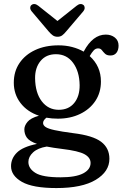

<svg xmlns="http://www.w3.org/2000/svg" viewBox="-20 -709 622 974"><path d="M351.5 -33.5Q451 -21.5 493 10.2Q535 42 535 96.5Q535 161.5 465.8 203.2Q396.5 245 266 245Q146 245 91 213.5Q36 182 36 134Q36 94.5 66 65Q96 35.5 167.5 21Q129.5 7.5 116.5 -10.5Q103.5 -28.5 103.5 -53Q103.5 -71 119.2 -90.5Q135 -110 177.5 -122Q118 -142 84 -186.5Q50 -231 50 -289.5Q50 -346.5 78.8 -389Q107.5 -431.5 158.5 -455.2Q209.5 -479 276.5 -479Q314 -479 346.2 -470.5Q378.5 -462 404.5 -447L405.5 -449Q451 -533.5 516.5 -533.5Q544 -533.5 562.8 -518.5Q581.5 -503.5 581.5 -477.5Q581.5 -455 570.8 -441.2Q560 -427.5 540.5 -427.5Q522 -427.5 512.8 -436.5Q503.5 -445.5 496.8 -454.5Q490 -463.5 477.5 -463.5Q465 -463.5 455.5 -453.5Q446 -443.5 435 -424.5Q492 -373 492 -295.5Q492 -239.5 463.8 -197Q435.5 -154.5 386 -130.8Q336.5 -107 273.5 -107Q243 -107 215.5 -112Q198.5 -98.5 198.5 -85Q198.5 -73.5 211.2 -64.8Q224 -56 257.2 -48.8Q290.5 -41.5 351.5 -33.5ZM264 -434Q214 -434 185.8 -399.8Q157.5 -365.5 158 -312Q159 -238 192 -195Q225 -152 278 -152Q328 -152 356.2 -186.2Q384.5 -220.5 384 -277Q383 -346.5 350.8 -390.2Q318.5 -434 264 -434ZM124 112.5Q124 146 159.8 168.2Q195.5 190.5 287 190.5Q363.5 190.5 401.5 170.8Q439.5 151 439.5 117.5Q439.5 90.5 409 73.5Q378.5 56.5 295 46.5Q250 41 217 34.5Q171.5 42 147.8 64Q124 86 124 112.5ZM316 -550Q305.5 -537 295.8 -529.8Q286 -522.5 272 -522.5Q257.5 -522.5 247.5 -529.8Q237.5 -537 226.5 -550L141 -651Q133 -661 133.2 -669.8Q133.5 -678.5 139 -683Q154 -695.5 174 -680L271.5 -602.5L369 -680Q388.5 -695.5 404 -683Q409 -678.5 409.5 -669.8Q410 -661 402 -651Z"/></svg>

Font: Fraunces 9pt S100
Style: Regular
Weight: 400
Version: Version 1.000; ttfautohint (v1.8.3)